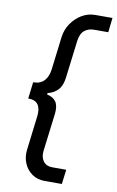

<svg xmlns="http://www.w3.org/2000/svg" viewBox="-101 -828 633 1041"><g transform="rotate(10 215.5 -308.0)"><path d="M222 159Q182 159 152.5 138.5Q123 118 108.5 83.5Q94 49 99 9L122 -180Q127 -221 111.5 -243.5Q96 -266 57 -266L68 -357Q107 -357 128.5 -380Q150 -403 155 -444L177 -624Q182 -665 204.5 -699Q227 -733 261.5 -754Q296 -775 336 -775H431L422 -695H344Q312 -695 290.5 -677Q269 -659 264 -616L239 -414Q234 -369 212 -345Q190 -321 155 -313L154 -305Q188 -298 203.5 -275.5Q219 -253 214 -209L188 0Q184 34 200.5 56.5Q217 79 249 79H327L317 159Z"/></g></svg>

Font: Inclusive Sans
Style: Italic
Weight: 400
Italic angle: -7°
Designer: Olivia King
Foundry: Olivia King
Version: Version 2.004